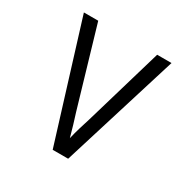

<svg xmlns="http://www.w3.org/2000/svg" viewBox="-126 -631 726 742"><g transform="rotate(30 237.5 -260.0)"><path d="M203 0 42 -520H106L208 -173Q216 -148 223.5 -123Q231 -98 238 -72Q244 -98 251.5 -123Q259 -148 267 -173L369 -520H433L272 0Z"/></g></svg>

Font: Iosevka QP Light
Style: Regular
Weight: 300
Designer: Belleve Invis
Foundry: Belleve Invis
Version: Version 20.0.0; ttfautohint (v1.8.4)